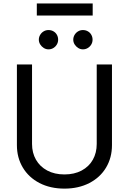

<svg xmlns="http://www.w3.org/2000/svg" viewBox="-20 -1081 747 1113"><path d="M629.1 -707.2V-239.6Q629.1 -167.1 595 -109.8Q560.8 -52.5 498.1 -20Q435.4 12.4 353.6 12.4Q271.4 12.4 208.9 -20Q146.4 -52.5 112.2 -109.8Q78 -167.1 78 -239.6V-707.2H165.7V-246.5Q165.7 -195.1 188.5 -155.2Q211.3 -115.3 253.8 -92.5Q296.3 -69.8 353.6 -69.8Q410.9 -69.8 453.4 -92.5Q495.9 -115.3 518.3 -155.2Q540.7 -195.1 540.7 -246.5V-707.2ZM205.1 -850.8Q205.1 -866.4 213.1 -879.3Q221 -892.3 233.6 -899.5Q246.2 -906.8 261 -906.8Q276.9 -906.8 289.7 -899.5Q302.5 -892.3 309.7 -879.5Q317 -866.7 317 -850.8Q317 -836 309.7 -823.4Q302.5 -810.8 289.7 -802.8Q276.9 -794.9 261 -794.9Q246.5 -794.9 233.8 -802.8Q221 -810.8 213.1 -823.5Q205.1 -836.3 205.1 -850.8ZM404.7 -850.8Q404.7 -866.4 412.6 -879.3Q420.6 -892.3 433.2 -899.5Q445.8 -906.8 460.6 -906.8Q476.2 -906.8 489.1 -899.5Q502.1 -892.3 509.3 -879.3Q516.6 -866.4 516.6 -850.8Q516.6 -836 509.3 -823.4Q502.1 -810.8 489.1 -802.8Q476.2 -794.9 460.6 -794.9Q446.1 -794.9 433.4 -802.8Q420.6 -810.8 412.6 -823.5Q404.7 -836.3 404.7 -850.8ZM517.3 -991H193.4V-1060.8H517.3Z"/></svg>

Font: Pretendard Variable
Style: Regular
Weight: 400
Designer: Base glyphs from Inter by Rasmus Andersson; Hangul glyphs from Noto Sans CJK(Source Han Sans) by Jang Soo-young and Kang
Foundry: Kil Hyung-jin
Version: Version 1.100;FEAKit 1.0